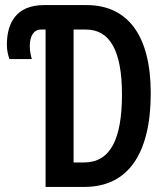

<svg xmlns="http://www.w3.org/2000/svg" viewBox="-20 -734 657 754"><path d="M159 0H312C481 0 572 -128 572 -368C572 -593 483 -714 320 -714H153C44 -714 7 -644 7 -558C7 -534 13 -513 17 -502H105C102 -512 97 -531 97 -553C97 -590 111 -618 141 -618H159ZM269 -96V-618H317C411 -618 459 -536 459 -363C459 -185 412 -96 310 -96Z"/></svg>

Font: Noto Sans Display Condensed Medium
Style: Regular
Weight: 500
Width: 3
Designer: Monotype Design Team
Foundry: Monotype Imaging Inc.
Version: Version 1.900